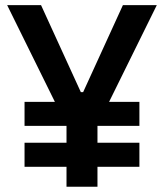

<svg xmlns="http://www.w3.org/2000/svg" viewBox="-20 -713 626 733"><path d="M73.7 -232.4H233.9V-168H73.7V-76.2H233.9V0H352.1V-76.2H512.2V-168H352.1V-232.4H512.2V-324.2H396.5L578.6 -693.4H449.2L297.4 -361.3H288.6L136.7 -693.4H7.3L189.5 -324.2H73.7Z"/></svg>

Font: Cascadia Code PL SemiBold
Style: Regular
Weight: 600
Monospace: yes
Designer: Aaron Bell
Foundry: Saja Typeworks
Version: Version 2404.023